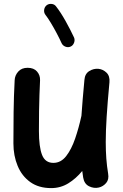

<svg xmlns="http://www.w3.org/2000/svg" viewBox="-20 -901 629 985"><path d="M541.5 -479Q531.7 -374.5 527.1 -301.5Q522.5 -228.5 522.5 -173.3Q522.5 -127 525.4 -88.1Q528.3 -49.3 534.7 -10.3Q540 19.5 524.7 37.6Q509.3 55.7 487.3 61Q461.9 66.9 437 54.7Q412.1 42.5 406.7 9.8Q403.8 -7.3 401.9 -23.9Q370.1 15.1 330.3 39.6Q290.5 64 242.7 64Q178.7 64 135.5 33.2Q92.3 2.4 70.6 -49.8Q48.8 -102.1 48.8 -165.5Q48.8 -243.7 49.8 -325.4Q50.8 -407.2 55.2 -489.7Q56.2 -514.2 73.5 -533.7Q90.8 -553.2 121.6 -553.2Q153.3 -553.2 169.9 -534.2Q186.5 -515.1 185.5 -489.7Q183.6 -451.2 182.4 -413.6Q181.2 -376 180.4 -331.8Q179.7 -287.6 179.7 -228.5Q179.7 -147 195.8 -106.2Q211.9 -65.4 253.9 -65.4Q292.5 -65.4 319.6 -100.3Q346.7 -135.3 365.5 -190.2Q384.3 -245.1 397.5 -305.7L397.9 -308.1Q400.4 -347.2 404.3 -392.6Q408.2 -438 413.1 -491.2Q415.5 -522.5 438 -536.4Q460.4 -550.3 485.4 -547.9Q508.8 -545.4 526.6 -528.1Q544.4 -510.7 541.5 -479ZM219.2 -874Q230 -882.3 244.6 -880.9Q259.3 -879.4 267.6 -868.2Q292 -836.9 316.9 -792.2Q341.8 -747.6 359.9 -708.5Q365.2 -695.8 359.9 -681.6Q354.5 -667.5 342.3 -662.1Q329.6 -656.2 315.7 -661.6Q301.8 -667 295.9 -679.7Q285.2 -703.6 270.5 -731.2Q255.9 -758.8 240.7 -783.9Q225.6 -809.1 212.9 -825.2Q204.6 -836.4 206.5 -850.8Q208.5 -865.2 219.2 -874Z"/></svg>

Font: Mikhak-DS1-FD Bold
Style: Bold
Weight: 700
Designer: Amin Abedi
Version: Version 3.2